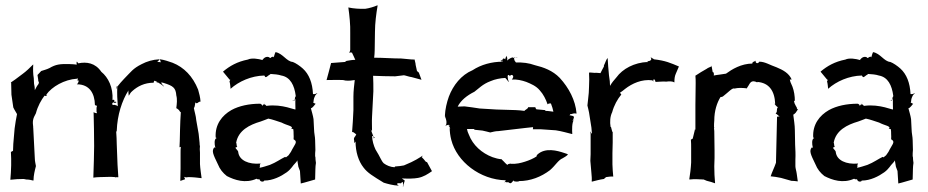

<svg xmlns="http://www.w3.org/2000/svg" viewBox="-20 -675 3490 722"><path d="M274 -437C268 -447 268 -443 268 -437C268 -436 268 -433 269 -432C260 -433 251 -434 242 -434C205 -435 190 -433 166 -419C156 -414 144 -411 135 -408C130 -403 126 -398 121 -393C121 -388 124 -379 124 -370C128 -365 126 -362 124 -358C118 -351 115 -343 111 -336C111 -344 110 -352 108 -360L107 -381C104 -397 104 -416 105 -432H104C93 -421 79 -407 65 -397L37 -376C32 -372 26 -369 21 -365V-364C21 -364 22 -364 22 -363V-362C22 -348 23 -333 23 -319L30 -271C34 -262 41 -252 44 -246C41 -230 37 -210 35 -192L30 -134C30 -126 29 -116 29 -108C28 -107 26 -106 25 -106C25 -105 22 -104 21 -104C21 -96 22 -86 22 -78V-53C22 -35 20 -16 19 0V1C34 -1 53 -2 69 -2L79 0C88 0 98 2 105 4L106 3C106 -15 111 -35 115 -50V-51C114 -58 111 -69 111 -78L105 -194V-195H104L105 -196C102 -219 103 -228 115 -249C122 -276 135 -299 148 -316V-315C149 -315 152 -314 153 -314C155 -314 156 -318 156 -318C155 -318 154 -319 154 -319C175 -349 222 -376 269 -379C270 -379 272 -380 273 -381C273 -380 272 -378 272 -376V-374C271 -373 270 -373 269 -372C269 -372 272 -369 272 -374H273C273 -373 274 -373 275 -372C278 -370 271 -358 269 -358H271C316 -357 336 -325 337 -280C339 -279 343 -277 345 -277C344 -275 343 -271 343 -269V-255C344 -253 344 -251 345 -249C343 -250 341 -250 339 -250C337 -250 334 -252 333 -253H332C333 -211 334 -168 334 -126L333 -72C333 -51 331 -29 331 -8V-7C338 -8 347 -9 355 -9L395 -10H397L413 -9C413 -8 415 -8 415 -8H416C416 -8 418 -9 419 -9C420 -9 422 -9 423 -8L425 -9C424 -24 423 -40 422 -55L419 -133C419 -147 418 -165 417 -179C418 -179 418 -183 419 -183C421 -243 439 -297 463 -335C462 -330 464 -322 464 -315C468 -319 469 -326 478 -333C497 -350 523 -364 558 -364C557 -365 560 -370 560 -371C561 -372 565 -370 571 -367C570 -366 570 -366 569 -366V-365H574C583 -360 593 -353 595 -350L596 -351C593 -354 588 -359 586 -365C589 -365 593 -364 596 -363C631 -352 641 -345 643 -316C647 -302 645 -284 643 -269V-268C645 -268 651 -263 653 -261C654 -259 658 -253 660 -253C659 -233 657 -209 657 -188L656 -144C656 -136 655 -129 655 -122V-121C656 -122 657 -122 658 -122L660 -123C659 -116 659 -108 659 -101V-42C659 -26 658 -10 658 5H659C665 3 670 1 676 -1C675 -4 674 -8 672 -10C675 -9 679 -8 681 -8L688 -9C705 -9 723 -7 738 -5V-6C736 -22 733 -40 732 -58V-101C731 -109 731 -120 732 -127L731 -128C731 -141 728 -157 727 -172L718 -223C717 -239 711 -256 709 -269C711 -270 713 -277 713 -280L714 -285V-290C722.8 -281.2 723.5 -293 734 -293V-294C733 -309 729 -324 725 -338C705 -388 672 -422 629 -439C614 -444 598 -450 582 -452L581 -451C582 -449 584 -446 584 -443C584 -438 589 -442 573 -442H570C573 -443 576 -445 576 -447L580 -451L579 -452C555 -451 532 -444 513 -434C479 -417 473 -405 447 -379C438 -370 429 -359 421 -349C420 -351 416 -348 417 -346L418 -345C419 -346 420 -348 421 -349V-347C420 -324 421 -298 423 -276H422C420 -279 412 -280 409 -281L405 -280L401 -284C402 -285 405 -289 405 -291C406 -290 407 -289 408 -289C416 -286 420 -292 416 -292C414 -293 411 -293 409 -292C410 -294 410 -296 410 -297C410 -302 403 -299 403 -299C406 -346 387 -384 361 -405C338 -439 305 -443 275 -437ZM416 -342 417 -341C418 -343 419 -344 418 -345C417 -344 417 -343 416 -342Z M786 -121C775 -108 781 -95 799 -58C807 -38 818 -25 833 -13C862 2 903 16 945 -3C946 -1 952 0 954 -1H956V0C960 13 977 7 973 3L974 4C1006 4 1037 -12 1058 -27C1076 -40 1082 -54 1089 -60C1094 -65 1097 -69 1098 -72C1099 -65 1101 -55 1102 -48L1108 -32C1109 -17 1110 0 1111 15C1129 11 1146 5 1165 0L1166 -39C1166 -46 1167 -56 1168 -62V-63C1167 -69 1166 -78 1166 -85L1165 -87C1165 -94 1165 -104 1166 -111L1165 -148C1165 -160 1161 -175 1161 -188L1159 -227C1157 -241 1152 -256 1149 -268C1155 -268 1163.6 -281.6 1167 -285C1166 -285 1162 -286 1161 -288H1160C1159 -289 1158 -289 1157 -289C1158 -289 1159 -292 1159 -293C1160 -296 1158 -301 1165 -315C1167 -319 1171 -322 1173 -324V-325C1170 -323 1165 -321 1161 -321C1159 -321 1158 -322 1157 -321C1155 -364 1142 -396 1119 -417C1108 -427 1092 -438 1081 -442C1057 -444 1044 -474 1016 -479C1013 -474 1007 -450 1009 -458C1011 -464 1001 -462 997 -457H995C992 -462 978 -465 968 -451H967C967 -451 967 -449 968 -449C952 -454 926 -458 912 -451C872 -443 844 -427 819 -406V-405C826 -396 835 -386 843 -376C844 -375 845 -375 846 -375C846 -374 845 -374 845 -373L843 -369C846 -359 846 -349 847 -342V-341C878 -369 925 -390 974 -391C975 -390 975 -389 976 -388C979 -379 988 -392 997 -396L996 -397C1012 -396 1026 -395 1038 -391C1072 -385 1087 -354 1092 -315V-313C1088 -308 1089 -304 1089 -301C1090 -302 1090 -301 1091 -302C1090 -290 1091 -276 1091 -264C1093 -259 1042 -285 983 -277C980 -275 978 -287 969 -281C968 -279 967 -277 966 -276V-278C965 -282 960 -285 958 -285C917 -285 879 -277 850 -261C815 -241 788 -207 791 -158C792 -157 793 -157 795 -156C784 -153 787 -130 789 -123C789 -122 790 -120 790 -119C789 -120 787 -120 786 -121ZM865 -121 866 -120C867 -121 873 -123 873 -123C868.8 -122.2 870.7 -135.3 868 -138C876 -185 919 -206 960 -218C970 -221 980 -226 989 -229C1005 -226 1023 -219 1039 -214C1060 -203 1078 -202 1078 -194C1077 -194 1075 -193 1075 -192C1080 -190 1083 -189 1083 -189C1084 -182 1084 -177 1084 -171C1084 -164 1085 -159 1084 -152C1084 -151 1085 -150 1086 -150C1101 -141 1087 -131 1074 -104C1071 -100 1068 -95 1065 -91C1062 -89 1059 -86 1055 -83C1055 -84 1053 -85 1052 -85C1037 -78 1018 -64 995 -55C982 -51 968 -46 956 -44C957 -46 958 -50 957 -53C957 -55 958 -58 960 -59L959 -60C915 -56 880 -72 876 -102C876 -110 867 -113 865 -121ZM971 -283C973 -285 974 -287 975 -288V-289C974 -288 973 -285 971 -283ZM1078 -296C1079 -296 1081 -296 1082 -297C1081 -297 1079 -297 1078 -296ZM1082 -297C1084 -298 1087 -300 1089 -301C1089 -299 1088 -297 1086 -297Z M1208 -374C1227 -374 1250 -375 1270 -374L1280 -372C1291 -371 1304 -372 1314 -374C1312 -356 1309 -333 1309 -312V-261C1308 -234 1306 -204 1304 -179L1305 -178C1308 -181 1316 -171 1320 -170C1319 -169 1318 -168 1318 -167C1318 -166 1317 -165 1317 -164C1317 -163 1310 -159 1311 -150C1312 -149 1312 -143 1312 -142C1312 -133 1315 -140 1317 -143C1317 -104 1328 -69 1347 -45C1362 -25 1382 -13 1423 12C1439 17 1458 22 1478 23L1479 22C1478 21 1476 21 1475 20C1473 18 1473 14 1476 14H1485C1493 12 1494 7 1495 10C1496 16 1496 23 1495 27H1496C1496 23 1498 16 1500 11C1504 1 1500 3 1498 1C1496 0 1493 -3 1491 -4C1515 -3 1536 -3 1552 -6C1573 -10 1588 -20 1604 -31V-32L1586 -65L1581 -67C1576 -74 1571 -79 1566 -84C1567 -85 1569 -88 1570 -90C1555 -81 1543 -71 1499 -53C1490 -51 1480 -50 1466 -49L1464 -47V-46C1447 -47 1434 -53 1423 -61C1413 -71 1411 -83 1392 -113C1385 -128 1380 -145 1379 -164C1380 -164 1382 -163 1384 -162L1375 -186C1374 -187 1374 -187 1374 -188C1376 -186 1378 -184 1378 -182H1379C1379 -200 1378 -218 1379 -236L1384 -332C1384 -351 1384 -372 1383 -390C1409 -389 1439 -388 1466 -388C1476 -389 1491 -391 1499 -392C1506 -391 1519 -386 1528 -385L1565 -375L1555 -402L1548 -408L1543 -431C1543 -437 1540 -445 1539 -451C1523 -451 1506 -454 1489 -455C1456 -455 1421 -458 1387 -458C1388 -466 1389 -477 1389 -486L1390 -554C1390 -588 1395 -625 1400 -654L1399 -655C1388 -650 1369 -644 1354 -642H1353C1333 -641 1307 -643 1290 -647V-646C1294 -618 1298 -581 1297 -550V-487C1297 -485 1295 -479 1293 -478V-477C1295 -478 1301 -478 1304 -477V-476C1308 -467 1313 -458 1316 -450C1306 -450 1294 -448 1283 -446L1277 -442L1225 -438C1220 -416 1213 -394 1208 -374ZM1384 -161V-162C1387 -160 1390 -158 1388 -156C1387 -156 1386 -156 1386 -155C1385 -157 1384 -160 1384 -161ZM1385 -153H1386V-155C1386 -154 1385 -153 1385 -153ZM1485 14H1490C1486 15 1482 15 1485 14ZM1539 -451V-452L1540 -451Z M1652 -238C1653 -236 1656 -232 1656 -230C1659 -222 1661 -210 1656 -203C1655 -202 1654 -202 1653 -201H1654C1655 -201 1656 -203 1657 -203C1672 -209 1674 -202 1666 -202V-201C1667 -201 1669 -201 1669 -200C1675 -192 1672 -190 1672 -192C1672 -193 1672 -195 1671 -196C1671 -180 1673 -164 1677 -149C1698 -67 1785 1 1882 3C1881 4 1880 6 1879 8L1877 10L1878 11C1879 10 1879 9 1879 8C1882 11 1887 11 1891 10C1898 14 1900 18 1909 6C1909 5 1909 4 1910 3C1910 4 1911 4 1911 5C1914 9 1931 8 1931 7V6C1975 6 2015 -10 2048 -35C2069 -53 2079 -73 2096 -80C2103 -84 2110 -88 2116 -94C2115 -95 2109 -98 2101 -100C2077 -108 2030 -122 2000 -93C1999 -92 1997 -88 1998 -87C1986 -79 1970 -72 1954 -67C1938 -62 1923 -58 1901 -59L1900 -60C1899 -59 1891 -59 1890 -57C1890 -56 1889 -56 1889 -55C1884 -56 1878 -65 1867 -75V-76C1854.4 -77.1 1842.7 -80.1 1832 -84C1792 -99 1758 -129 1743 -169C1740 -175 1737 -183 1736 -190H1762L1765 -187L1794 -184C1804 -182 1815 -179 1823 -177H1824C1832 -179 1844 -182 1854 -182L1957 -194C1966 -195 1976 -196 1985 -197C1984 -196 1984 -194 1984 -193C1985 -192 1984 -190 1984 -190V-189H2012L2070 -185C2091 -182 2114 -175 2131 -171H2132C2131 -185 2130 -216 2139 -225L2138 -226C2138 -223 2135 -221 2133 -219C2135 -227 2143 -236 2134 -239C2131 -240 2125 -241 2121 -242C2123 -243 2124 -243 2125 -246C2126 -247 2128 -245 2132 -247C2137 -249 2144 -249 2148 -248V-249C2144 -298 2119 -345 2085 -382C2058 -410 2024 -422 1991 -430C1969 -438 1945 -441 1920 -440C1920 -441 1919 -442 1918 -443C1914 -447 1913 -454 1913 -457C1910 -456 1911 -462 1901 -457C1897 -455 1890 -451 1887 -447C1888 -451 1888 -457 1886 -461C1884 -468 1886 -466 1881 -457C1880 -455 1880 -453 1881 -452C1880 -453 1875 -455 1874 -455C1872 -456 1869 -451 1868 -447L1869 -446C1869 -445 1869 -444 1870 -443C1829 -443 1789 -432 1757 -411C1714 -393 1684 -354 1668 -312C1660 -290 1654 -264 1653 -240L1654 -239V-236ZM1701 -274C1713 -298 1736 -316 1764 -330C1779 -341 1795 -359 1825 -370C1841 -377 1861 -381 1880 -382C1884.8 -377.2 1889.7 -371.6 1892 -367L1893 -368C1891 -372 1889 -381 1889 -387C1889 -396 1895 -394 1898 -388C1899 -398 1917 -393 1907 -379C1907 -378 1905 -377 1905 -377V-376C1924 -377 1942 -373 1959 -367C1976 -360 1996 -352 2010 -335C2023 -321 2033 -301 2039 -283H2040C2040 -284 2044 -286 2046 -286H2052V-285C2056 -275 2059 -265 2061 -255C2051 -256 2042 -258 2032 -258L2029 -261L1997 -264C1995 -266 1993 -270 1993 -272H1966C1966 -268 1961 -265 1958 -263C1957 -263 1952 -259 1952 -258C1943 -259 1929 -261 1919 -261L1853 -263H1850L1784 -267C1766 -270 1743 -273 1727 -275ZM1867 -443C1859 -450 1865 -449 1868 -447C1867 -445 1867 -443 1867 -443ZM1913 -457C1913 -458 1914 -459 1914 -459H1920C1918 -458 1915 -458 1913 -457ZM1920 -459H1925V-460C1924 -460 1922 -460 1920 -459Z M2189 -278C2190 -272 2194 -260 2195 -252L2204 -195C2205 -187 2205 -179 2206 -172C2204 -174 2200 -177 2200 -180H2199C2199 -178 2200 -175 2201 -173V-95C2201 -88 2200 -77 2200 -71V-70C2200 -63 2202 -54 2202 -47L2204 -24C2205 -14 2206 -2 2205 7L2206 8C2219 5 2235 0 2251 -2L2259 -9C2267 -10 2278 -12 2286 -11V-12C2285 -25 2283 -43 2283 -57V-99C2283 -112 2284 -127 2284 -140V-179C2283 -178 2282 -181 2282 -181L2278 -196V-197L2276 -198C2273 -216 2274 -237 2282 -253C2289 -279 2302 -302 2316 -319C2317 -318 2319 -318 2320 -318C2320 -318 2318 -317 2316 -319L2317 -320H2316V-319C2316 -319 2315 -320 2315 -321C2314 -323 2313 -325 2311 -326C2317 -330 2324 -335 2331 -341C2357 -361 2393 -378 2433 -373C2434 -372 2436 -369 2437 -368C2437 -370 2436 -372 2437 -374C2439 -382 2445 -371 2445 -367H2446C2464 -368 2476 -369 2485 -368C2491 -369 2496 -369 2501 -369C2505 -369 2511 -368 2516 -365V-366C2516 -378 2517 -388 2521 -397L2533 -425C2502 -438 2483 -447 2439 -452C2437 -454 2435 -455 2433 -456C2431 -456 2429 -458 2428 -460L2427 -459C2428 -458 2429 -454 2429 -452C2428 -447 2421 -445 2417 -445C2416 -445 2415 -446 2415 -446L2414 -445C2415 -445 2416 -444 2416 -444V-442C2365 -440 2321 -416 2298 -384C2289 -374 2280 -363 2274 -352C2274 -358 2273 -364 2273 -370L2270 -392C2268 -413 2266 -436 2265 -457C2259 -451 2256 -438 2251 -429V-425C2246 -417 2242 -407 2238 -400C2232 -400 2224 -402 2216 -401C2209 -401 2201 -403 2196 -402H2195C2196 -386 2196 -366 2195 -349L2194 -326C2193 -311 2190 -292 2189 -279ZM2416 -441C2414 -439 2409 -440 2416 -441Z M2572 -1 2573 0C2589 -2 2610 -1 2626 0L2638 5C2648 7 2660 11 2668 14H2669C2667 -6 2666 -29 2666 -50L2667 -81V-109L2666 -182L2665 -193C2665 -194 2666 -196 2666 -196L2665 -197C2665 -205 2665 -214 2666 -222C2666 -258 2676 -289 2690 -311V-310C2692 -310 2696 -311 2698 -312C2719 -328 2734 -346 2742 -342C2755 -345 2769 -345 2787 -343L2788 -342C2789 -345 2792 -349 2794 -352C2800 -361 2804 -377 2828 -365C2829 -365 2828 -366 2827 -367C2872 -364 2893 -333 2895 -285H2894V-284C2893 -284 2893 -285 2893 -284C2896.2 -279.1 2899.9 -274.6 2905 -272C2904 -271 2903 -268 2902 -266L2901 -255C2900 -253 2898 -248 2897 -248V-247C2902 -247 2907 -239 2912 -237C2909 -237 2905 -237 2902 -236L2898 -63C2892 -45 2883 -28 2878 -12C2889 -11 2904 -9 2917 -6L2956 5C2964 5 2972 6 2979 7H2980C2979 -3 2977 -12 2976 -22C2975 -31 2971 -42 2971 -50V-75C2972 -92 2971 -114 2970 -131L2969 -185C2969 -204 2965 -227 2963 -244C2965 -244 2970 -249 2972 -251L2978 -260C2978 -261 2980 -262 2981 -262V-263C2980 -263 2978 -264 2978 -265C2977 -266 2977 -268 2976 -269V-272C2976 -272 2975 -274 2974 -274C2963 -293 2966 -298 2968 -296C2969 -295 2968 -295 2969 -295C2969 -314 2966 -333 2960 -349C2952 -366 2951 -370 2950 -376H2957C2947 -400 2924 -412 2900 -422C2876 -430 2857 -443 2836 -443L2833 -440C2826 -433 2819 -442 2822 -446C2822 -447 2823 -447 2823 -447C2822 -447 2822 -447 2821 -446C2809 -442 2807 -437 2810 -436C2767 -436 2732 -414 2710 -398C2695 -395 2678 -394 2664 -391C2665 -394 2665 -398 2663 -403L2660 -404C2659 -411 2657 -419 2656 -426C2650 -422 2643 -421 2637 -416C2623 -408 2609 -400 2596 -391H2595C2596 -382 2596 -371 2596 -362L2595 -280V-187H2594V-189H2593V-187L2585 -154C2584 -153 2579 -150 2578 -150C2579 -141 2579 -127 2579 -117V-64C2578 -43 2575 -19 2572 -1ZM2656 -426V-428L2657 -427ZM2836 -443C2836 -443 2837 -444 2838 -444V-445ZM2888 -289 2891 -286C2890 -287 2889 -288 2889 -289ZM2891 -286 2893 -284V-283C2893 -283 2892 -284 2891 -286Z M3033 -121C3022 -108 3028 -95 3046 -58C3054 -38 3065 -25 3080 -13C3109 2 3150 16 3192 -3C3193 -1 3199 0 3201 -1H3203V0C3207 13 3224 7 3220 3L3221 4C3253 4 3284 -12 3305 -27C3323 -40 3329 -54 3336 -60C3341 -65 3344 -69 3345 -72C3346 -65 3348 -55 3349 -48L3355 -32C3356 -17 3357 0 3358 15C3376 11 3393 5 3412 0L3413 -39C3413 -46 3414 -56 3415 -62V-63C3414 -69 3413 -78 3413 -85L3412 -87C3412 -94 3412 -104 3413 -111L3412 -148C3412 -160 3408 -175 3408 -188L3406 -227C3404 -241 3399 -256 3396 -268C3402 -268 3410.6 -281.6 3414 -285C3413 -285 3409 -286 3408 -288H3407C3406 -289 3405 -289 3404 -289C3405 -289 3406 -292 3406 -293C3407 -296 3405 -301 3412 -315C3414 -319 3418 -322 3420 -324V-325C3417 -323 3412 -321 3408 -321C3406 -321 3405 -322 3404 -321C3402 -364 3389 -396 3366 -417C3355 -427 3339 -438 3328 -442C3304 -444 3291 -474 3263 -479C3260 -474 3254 -450 3256 -458C3258 -464 3248 -462 3244 -457H3242C3239 -462 3225 -465 3215 -451H3214C3214 -451 3214 -449 3215 -449C3199 -454 3173 -458 3159 -451C3119 -443 3091 -427 3066 -406V-405C3073 -396 3082 -386 3090 -376C3091 -375 3092 -375 3093 -375C3093 -374 3092 -374 3092 -373L3090 -369C3093 -359 3093 -349 3094 -342V-341C3125 -369 3172 -390 3221 -391C3222 -390 3222 -389 3223 -388C3226 -379 3235 -392 3244 -396L3243 -397C3259 -396 3273 -395 3285 -391C3319 -385 3334 -354 3339 -315V-313C3335 -308 3336 -304 3336 -301C3337 -302 3337 -301 3338 -302C3337 -290 3338 -276 3338 -264C3340 -259 3289 -285 3230 -277C3227 -275 3225 -287 3216 -281C3215 -279 3214 -277 3213 -276V-278C3212 -282 3207 -285 3205 -285C3164 -285 3126 -277 3097 -261C3062 -241 3035 -207 3038 -158C3039 -157 3040 -157 3042 -156C3031 -153 3034 -130 3036 -123C3036 -122 3037 -120 3037 -119C3036 -120 3034 -120 3033 -121ZM3112 -121 3113 -120C3114 -121 3120 -123 3120 -123C3115.8 -122.2 3117.7 -135.3 3115 -138C3123 -185 3166 -206 3207 -218C3217 -221 3227 -226 3236 -229C3252 -226 3270 -219 3286 -214C3307 -203 3325 -202 3325 -194C3324 -194 3322 -193 3322 -192C3327 -190 3330 -189 3330 -189C3331 -182 3331 -177 3331 -171C3331 -164 3332 -159 3331 -152C3331 -151 3332 -150 3333 -150C3348 -141 3334 -131 3321 -104C3318 -100 3315 -95 3312 -91C3309 -89 3306 -86 3302 -83C3302 -84 3300 -85 3299 -85C3284 -78 3265 -64 3242 -55C3229 -51 3215 -46 3203 -44C3204 -46 3205 -50 3204 -53C3204 -55 3205 -58 3207 -59L3206 -60C3162 -56 3127 -72 3123 -102C3123 -110 3114 -113 3112 -121ZM3218 -283C3220 -285 3221 -287 3222 -288V-289C3221 -288 3220 -285 3218 -283ZM3325 -296C3326 -296 3328 -296 3329 -297C3328 -297 3326 -297 3325 -296ZM3329 -297C3331 -298 3334 -300 3336 -301C3336 -299 3335 -297 3333 -297Z"/></svg>

Font: Charger Mayhem
Style: Regular
Weight: 400
Designer: Jasper
Foundry: Cannot Into Space Fonts
Version: Version 0.98